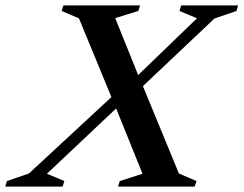

<svg xmlns="http://www.w3.org/2000/svg" viewBox="-84 -690 901 710"><path d="M443 -47.5 345.5 -289 89.5 -47.5 154 -20.5 147.5 0H-64.5L-58.5 -20.5L23 -48.5L328 -331L208 -622L144 -649.5L150.5 -670H434L427.5 -649.5L342 -623L427 -412.5L644.5 -622.5L579.5 -649.5L586 -670H796.5L790.5 -649.5L709 -621.5L444.5 -371.5L577.5 -48.5L642.5 -20.5L636 0H352.5L359 -20.5Z"/></svg>

Font: Newsreader 16pt SemiBold
Style: Italic
Weight: 600
Italic angle: -17°
Designer: Hugues Gentile
Foundry: Production Type
Version: Version 1.003; ttfautohint (v1.8.3)